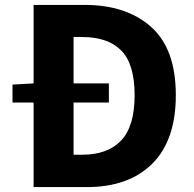

<svg xmlns="http://www.w3.org/2000/svg" viewBox="-20 -763 790 783"><path d="M31 -418 119 -423H424V-345H31ZM117 -743H325Q495 -743 596 -653.5Q697 -564 697 -375Q697 -191 601 -95.5Q505 0 334 0H117ZM529 -375Q529 -501 475 -556.5Q421 -612 315 -612H280V-132H315Q419 -132 474 -190Q529 -248 529 -375Z"/></svg>

Font: Merged Yaku Han JP ExtraBold
Style: Regular
Weight: 800
Designer: Ryoko NISHIZUKA 西塚涼子 (kana, bopomofo & ideographs); Paul D. Hunt (Latin, Greek & Cyrillic); Sandoll Communications 산돌커뮤니
Foundry: Adobe
Version: Version 2.004